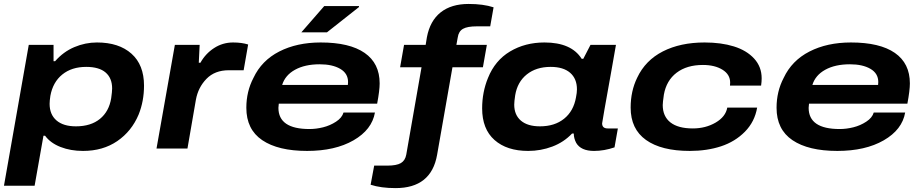

<svg xmlns="http://www.w3.org/2000/svg" viewBox="-30 -755 4686 976"><path d="M-9.8 189 116.2 -526.9H242.2V-443.8H250Q292.5 -492.2 348.1 -515.6Q403.8 -539.1 462.9 -539.1Q574.2 -539.1 638.2 -482.2Q702.1 -425.3 702.1 -319.8Q702.1 -240.7 674.8 -172.9Q639.2 -87.9 566.2 -37.8Q493.2 12.2 392.1 12.2Q329.1 12.2 277.8 -7.8Q226.6 -27.8 199.2 -64.9H190.9L146 189ZM356 -112.8Q431.6 -112.8 478 -150.6Q524.4 -188.5 535.2 -255.9Q540 -289.6 540 -305.2Q540 -357.9 506.8 -386.5Q473.6 -415 408.2 -415Q334.5 -415 286.6 -376.2Q238.8 -337.4 226.1 -268.1Q222.2 -242.7 222.2 -227.1Q222.2 -172.9 257.1 -142.8Q292 -112.8 356 -112.8Z M765.6 0 858.9 -526.9H984.9L980.5 -436H988.8Q1014.6 -482.4 1058.3 -510.7Q1102.1 -539.1 1154.8 -539.1Q1198.7 -539.1 1231.4 -528.8L1208.5 -397.9H1132.8Q1062 -397.9 1019.5 -354.2Q977.1 -310.5 965.8 -248L922.9 0Z M1502 -590.8 1618.2 -724.1H1794.9V-719.2L1632.3 -590.8ZM1531.2 12.2Q1383.8 12.2 1303 -42.5Q1222.2 -97.2 1222.2 -207Q1222.2 -290 1258.3 -358.9Q1299.8 -447.3 1389.6 -493.2Q1479.5 -539.1 1600.1 -539.1Q1747.1 -539.1 1823.5 -486.1Q1899.9 -433.1 1899.9 -331.1Q1899.9 -295.4 1887.2 -228H1387.2Q1385.3 -214.4 1385.3 -207Q1385.3 -99.1 1543 -99.1Q1577.1 -99.1 1612.5 -107.9Q1647.9 -116.7 1678.2 -136.5Q1708.5 -156.2 1716.3 -183.1H1876Q1860.8 -95.7 1767.1 -41.7Q1673.3 12.2 1531.2 12.2ZM1404.3 -323.2H1738.3Q1739.3 -328.1 1739.3 -337.9Q1739.3 -381.8 1699.5 -405Q1659.7 -428.2 1595.2 -428.2Q1520 -428.2 1469.7 -400.4Q1419.4 -372.6 1404.3 -323.2Z M1981 201.2Q1906.2 201.2 1854 184.1L1872.1 86.9H1939Q1985.8 86.9 2007.8 74Q2029.8 61 2035.2 30.8L2112.8 -413.1H2003.9L2023.9 -526.9H2133.8L2140.1 -565.9Q2155.8 -648.9 2209.7 -691.9Q2263.7 -734.9 2352.1 -734.9Q2426.8 -734.9 2479 -717.8L2461.9 -621.1H2394Q2345.7 -621.1 2323.5 -608.4Q2301.3 -595.7 2296.9 -564.9L2290 -526.9H2444.8L2424.8 -413.1H2270L2191.9 32.2Q2162.1 201.2 1981 201.2Z M2654.8 12.2Q2546.4 12.2 2483.6 -43.5Q2420.9 -99.1 2420.9 -204.1Q2420.9 -286.6 2450.7 -358.9Q2486.3 -447.8 2562.7 -493.4Q2639.2 -539.1 2737.8 -539.1Q2874.5 -539.1 2926.8 -456.1H2935.1L2971.7 -526.9H3101.1L3079.1 -401.9Q3030.8 -133.8 3030.8 -127.9Q3030.8 -102.1 3059.1 -102.1H3110.8L3093.8 -5.9Q3041 12.2 2989.7 12.2Q2922.9 12.2 2898.9 -28.8Q2886.7 -52.2 2886.7 -76.2H2877.9Q2836.4 -32.2 2777.8 -10Q2719.2 12.2 2654.8 12.2ZM2714.8 -112.8Q2789.6 -112.8 2837.6 -151.6Q2885.7 -190.4 2897.9 -259.8Q2902.8 -283.7 2902.8 -300.8Q2902.8 -355 2868.2 -385Q2833.5 -415 2769 -415Q2695.8 -415 2647.9 -376.7Q2600.1 -338.4 2588.9 -271Q2584 -238.8 2584 -223.1Q2584 -170.9 2617.9 -141.8Q2651.9 -112.8 2714.8 -112.8Z M3476.6 12.2Q3332 12.2 3253.9 -43.5Q3175.8 -99.1 3175.8 -208Q3175.8 -292 3209 -359.9Q3250.5 -448.2 3339.6 -493.7Q3428.7 -539.1 3551.8 -539.1Q3636.2 -539.1 3700.7 -519Q3765.1 -499 3803.5 -457.3Q3841.8 -415.5 3841.8 -356.9Q3841.8 -339.8 3838.9 -319.8H3680.7Q3681.6 -324.7 3681.6 -335Q3681.6 -376.5 3642.6 -400.6Q3603.5 -424.8 3543 -424.8Q3461.4 -424.8 3409.4 -385.3Q3357.4 -345.7 3344.7 -273.9Q3338.9 -233.9 3338.9 -221.2Q3338.9 -163.6 3377.9 -132.8Q3417 -102.1 3491.7 -102.1Q3556.6 -102.1 3607.7 -131.8Q3658.7 -161.6 3667 -208H3818.8Q3806.6 -136.2 3756.6 -85.4Q3706.5 -34.7 3635 -11.2Q3563.5 12.2 3476.6 12.2Z M4226.6 12.2Q4079.1 12.2 3998.3 -42.5Q3917.5 -97.2 3917.5 -207Q3917.5 -290 3953.6 -358.9Q3995.1 -447.3 4085 -493.2Q4174.8 -539.1 4295.4 -539.1Q4442.4 -539.1 4518.8 -486.1Q4595.2 -433.1 4595.2 -331.1Q4595.2 -295.4 4582.5 -228H4082.5Q4080.6 -214.4 4080.6 -207Q4080.6 -99.1 4238.3 -99.1Q4272.5 -99.1 4307.9 -107.9Q4343.3 -116.7 4373.5 -136.5Q4403.8 -156.2 4411.6 -183.1H4571.3Q4556.2 -95.7 4462.4 -41.7Q4368.7 12.2 4226.6 12.2ZM4099.6 -323.2H4433.6Q4434.6 -328.1 4434.6 -337.9Q4434.6 -381.8 4394.8 -405Q4355 -428.2 4290.5 -428.2Q4215.3 -428.2 4165 -400.4Q4114.7 -372.6 4099.6 -323.2Z"/></svg>

Font: Archivo Expanded
Style: Bold Italic
Weight: 700
Width: 7
Italic angle: -10°
Designer: Hector Gatti
Foundry: Omnibus-Type
Version: Version 2.001